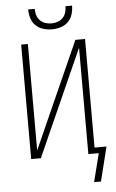

<svg xmlns="http://www.w3.org/2000/svg" viewBox="-70 -1001 740 1228"><g transform="rotate(-5 300.0 -386.5)"><path d="M300 -815Q272 -815 244 -823.5Q216 -832 196 -851.5Q176 -871 167.5 -899Q159 -927 159 -955H201Q201 -935 207 -915Q213 -895 227 -880.5Q241 -866 260.5 -859.5Q280 -853 300 -853Q320 -853 339.5 -859.5Q359 -866 373 -880.5Q387 -895 393 -915Q399 -935 399 -955H441Q441 -927 432.5 -899Q424 -871 404 -851.5Q384 -832 356 -823.5Q328 -815 300 -815ZM483 182 529 0H462V-683L157 0H95V-735H138V-52L443 -735H505V-38H582L527 182Z"/></g></svg>

Font: Zed Sans Extralight Extended
Style: Regular
Weight: 200
Width: 7
Designer: Belleve Invis
Foundry: Belleve Invis
Version: Version 1.0.0; ttfautohint (v1.8.4)